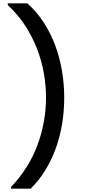

<svg xmlns="http://www.w3.org/2000/svg" viewBox="-20 -954 532 1160"><path d="M47 186V175Q99 121 139 58Q179 -5 205 -74Q231 -143 244.5 -216.5Q258 -290 258 -364Q258 -438 244.5 -514Q231 -590 202.5 -662.5Q174 -735 130.5 -801.5Q87 -868 27 -923V-934H145Q202 -883 244 -818.5Q286 -754 313.5 -680Q341 -606 354.5 -526Q368 -446 368 -364Q368 -282 355 -204Q342 -126 316 -55Q290 16 252 77Q214 138 165 186Z"/></svg>

Font: SVN-Poppins Medium
Style: Regular
Weight: 500
Designer: Ninad Kale (Devanagari), Jonny Pinhorn (Latin)
Foundry: Indian Type Foundry
Version: Version 3.002 2017; ttfautohint (v1.8.3)